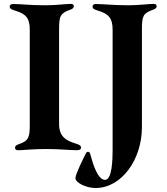

<svg xmlns="http://www.w3.org/2000/svg" viewBox="-20 -754 844 972"><path d="M71.4 6.7C92 6.7 145.6 0.4 211.6 0.4C290.8 0.4 323.5 6.4 370.7 6.4C385.7 6.4 390.3 0.4 390.3 -7.1C390.3 -15.6 383.9 -21 365.8 -26.3C314.3 -41.9 279.1 -62.1 279.1 -126.4V-605.1C279.1 -672.2 284.4 -686.8 336.6 -705.3C348 -709.2 353.7 -714.8 353.7 -722.3C353.7 -729.4 348.7 -734.4 338.8 -734.4C316.1 -734.4 263.8 -727.3 211.3 -727.3C128.6 -727.3 87 -733.7 46.5 -733.7C34.1 -733.7 29.1 -728 29.1 -720.2C29.1 -711.6 35.9 -706.3 56.1 -700.3C113.3 -683.6 130.7 -660.2 130.7 -603V-121.4C130.7 -58.6 124.6 -40.1 73.2 -23.4C61.4 -19.5 56.1 -13.8 56.1 -6C56.1 1.4 61.1 6.7 71.4 6.7ZM361.9 147.7C361.9 171.2 416.2 197.8 464.1 197.8C594.8 197.8 698.5 54.7 698.5 -110.4V-605.1C698.5 -672.2 703.5 -686.8 756 -705.3C767.4 -709.2 773.1 -714.8 773.1 -722.3C773.1 -729.4 768.1 -734.4 758.2 -734.4C735.1 -734.4 682.9 -727.3 630.3 -727.3C547.9 -727.3 506.4 -733.7 465.6 -733.7C453.5 -733.7 448.5 -728 448.5 -720.2C448.5 -711.6 454.9 -706.3 475.5 -700.3C532.3 -683.6 550.1 -660.2 550.1 -603V4.3C550.1 51.8 547.9 156.6 511.7 156.6C475.1 156.6 450.6 77.8 437.1 26.6C434.3 17.4 430.8 14.2 425.8 14.6C421.2 14.2 417.6 17.4 414.1 23.8C398.4 55 361.9 128.9 361.9 147.7Z"/></svg>

Font: Margiela Serif Semibold
Style: Regular
Weight: 600
Designer: Andreas Faust, Stefan Endress
Version: Version 1.002;FEAKit 1.0